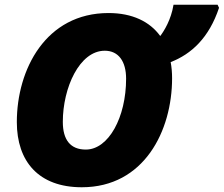

<svg xmlns="http://www.w3.org/2000/svg" viewBox="-20 -780 944 810"><path d="M325 10C588 10 706 -228 706 -450C706 -474 704 -497 700 -518C788 -552 862 -621 904 -747L898 -760H712C702 -697 672 -649 656 -628C612 -689 538 -725 438 -725C173 -725 51 -487 51 -265C51 -99 143 10 325 10ZM342 -149C277 -149 245 -190 245 -266C245 -409 315 -566 422 -566C480 -566 512 -521 512 -448C512 -285 438 -149 342 -149Z"/></svg>

Font: Noto Sans UI Black
Style: Italic
Weight: 900
Italic angle: -372°
Designer: Monotype Design Team
Foundry: Monotype Imaging Inc.
Version: Version 1.901